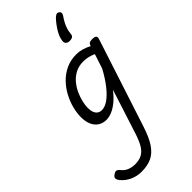

<svg xmlns="http://www.w3.org/2000/svg" viewBox="-515 -935 1519 1519"><g transform="rotate(-45 244.0 -176.0)"><path d="M76 504Q23 504 -22 482.5Q-67 461 -94 427Q-109 409 -109.5 394Q-110 379 -89 366Q-73 354 -60 356.5Q-47 359 -34 375Q-12 403 18 414.5Q48 426 82 426Q127 426 158 409.5Q189 393 211.5 356Q234 319 254 257L374 -116Q337 -68 301 -39Q265 -10 232 3.5Q199 17 170 17Q131 17 101.5 -2Q72 -21 56.5 -56.5Q41 -92 41 -141Q41 -186 54 -237.5Q67 -289 93 -338.5Q119 -388 158.5 -429Q198 -470 250 -494.5Q302 -519 367 -519Q399 -519 431.5 -509.5Q464 -500 493 -484L494 -487Q500 -504 509.5 -509.5Q519 -515 538 -515Q569 -515 577.5 -505.5Q586 -496 579 -476L339 260Q309 354 273 407Q237 460 190 482Q143 504 76 504ZM199 -63Q233 -63 271.5 -90Q310 -117 351 -168.5Q392 -220 432 -294L472 -416Q441 -430 415 -435Q389 -440 364 -440Q316 -440 278 -420.5Q240 -401 212.5 -369Q185 -337 167 -298.5Q149 -260 140 -222Q131 -184 131 -153Q131 -125 139 -104.5Q147 -84 162 -73.5Q177 -63 199 -63ZM504 -851Q516 -844 517 -833Q518 -822 510 -810Q492 -784 480 -761.5Q468 -739 460.5 -715Q453 -691 450 -661Q449 -645 437 -637.5Q425 -630 406 -630Q384 -630 373 -641Q362 -652 364 -671Q368 -710 394.5 -754Q421 -798 455 -835Q469 -849 480.5 -854Q492 -859 504 -851Z"/></g></svg>

Font: Playwrite SK
Style: Regular
Weight: 400
Designer: Veronika Burian, José Scaglione
Foundry: TypeTogether
Version: Version 1.002